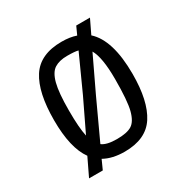

<svg xmlns="http://www.w3.org/2000/svg" viewBox="-155 -755 889 920"><g transform="rotate(-30 289.5 -294.5)"><path d="M124 -60Q71 -133 71 -286.5Q71 -440 121 -517.5Q171 -595 290 -595Q336 -595 370 -583L390 -627H466L429 -550Q508 -479 508 -291Q508 -142 458 -64.5Q408 13 290 13Q222 13 176 -13L153 38H77ZM206 -77Q231 -58 287.5 -58Q344 -58 370.5 -75Q397 -92 410 -142Q423 -192 423 -312Q423 -432 395 -480L305 -291ZM340 -518Q322 -523 279 -523Q236 -523 209 -506Q182 -489 169 -439.5Q156 -390 156 -292Q156 -194 167 -147L251 -322Z"/></g></svg>

Font: Ruda
Style: Regular
Weight: 400
Designer: Mariela Monsalve, Angelina Sanchez
Foundry: Mariela Monsalve, Angelina Sanchez
Version: Version 1.002